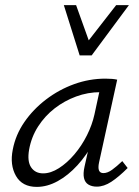

<svg xmlns="http://www.w3.org/2000/svg" viewBox="-20 -726 545 752"><path d="M124 6Q67 6 42.5 -37Q18 -80 30 -140Q41 -198 75.5 -248Q110 -298 160.5 -336.5Q211 -375 270.5 -396.5Q330 -418 393 -418Q408 -418 419 -417Q430 -416 439 -414L368 -90Q359 -48 385 -48Q401 -48 419 -61Q437 -74 459 -95L480 -68Q445 -33 416 -14Q387 5 359 5Q340 5 326.5 -3Q313 -11 309 -28.5Q305 -46 311 -73L349 -243L386 -277Q374 -221 347 -170Q320 -119 283.5 -79Q247 -39 206 -16.5Q165 6 124 6ZM149 -47Q179 -47 211 -67.5Q243 -88 271.5 -121.5Q300 -155 320.5 -196Q341 -237 350 -278L374 -389L407 -362Q400 -364 391 -364.5Q382 -365 373 -365Q324 -365 278 -348Q232 -331 194 -301.5Q156 -272 129.5 -231Q103 -190 94 -140Q86 -94 102 -70.5Q118 -47 149 -47ZM292 -509 312 -548 435 -706H485L339 -509ZM292 -509 230 -706H278L334 -550L339 -509Z"/></svg>

Font: Ysabeau Office
Style: Italic
Weight: 400
Italic angle: -12°
Designer: Christian Thalmann (Catharsis Fonts)
Version: Version 2.001;gftools[0.9.30]; featfreeze: tnum,lnum,ss02